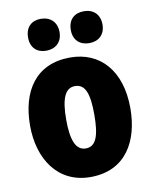

<svg xmlns="http://www.w3.org/2000/svg" viewBox="-86 -832 725 907"><g transform="rotate(-10 276.0 -378.5)"><path d="M98 -690C98 -641 128 -614 172 -614C217 -614 249 -642 249 -690C249 -739 217 -767 172 -767C128 -767 98 -740 98 -690ZM303 -690C303 -642 333 -614 379 -614C424 -614 455 -642 455 -690C455 -739 424 -767 379 -767C333 -767 303 -740 303 -690ZM516 -278C516 -460 419 -563 277 -563C112 -563 35 -444 35 -278C35 -120 117 10 275 10C446 10 516 -123 516 -278ZM208 -277C208 -378 229 -426 276 -426C326 -426 343 -377 343 -278C343 -178 326 -127 276 -127C228 -127 208 -179 208 -277Z"/></g></svg>

Font: Noto Sans Condensed Black
Style: Regular
Weight: 900
Width: 3
Designer: Monotype Design Team
Foundry: Monotype Imaging Inc.
Version: Version 2.013